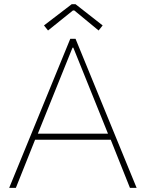

<svg xmlns="http://www.w3.org/2000/svg" viewBox="-20 -907 704 927"><path d="M24.4 0 319.3 -719.7H344.7L639.6 0H607.4L510.7 -242.2L504.9 -252.9L334 -676.8H330.1L159.2 -252.9L153.3 -242.2L56.6 0ZM139.6 -232.4V-261.7H524.4V-232.4ZM211.9 -759.8 192.4 -784.2 326.2 -886.7H344.7L475.6 -784.2L456.1 -759.8L338.9 -856.4H332Z"/></svg>

Font: Reddit Sans ExtraLight
Style: Regular
Weight: 250
Designer: Stephen Hutchings
Foundry: Reddit
Version: Version 1.014